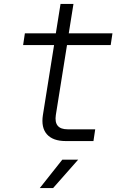

<svg xmlns="http://www.w3.org/2000/svg" viewBox="-20 -720 640 980"><path d="M316 0Q250 0 219.5 -34.5Q189 -69 199 -133L256 -490H98L107 -550H265L289 -700H355L331 -550H554L545 -490H322L265 -133Q254 -60 325 -60H466L457 0ZM183 240 298 95H379L251 240Z"/></svg>

Font: NKDuy Mono ExtraLight
Style: Italic
Weight: 200
Italic angle: -9°
Monospace: yes
Designer: NKDuy
Foundry: NKDuy
Version: Version 2.251; ttfautohint (v1.8.4.7-5d5b)